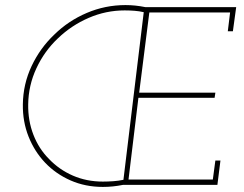

<svg xmlns="http://www.w3.org/2000/svg" viewBox="-20 -728 960 756"><path d="M70 -317Q69 -249 92.5 -190Q116 -131 158 -87Q200 -43 258 -17.5Q316 8 385 8Q405 8 424.5 6Q444 4 464 0H836L848 -96H828L818 -21H486L525 -343H825L828 -363H528L568 -679H886L877 -605H897L910 -700H552Q532 -704 513 -706Q494 -708 474 -708Q394 -708 321.5 -677Q249 -646 194 -592Q138 -539 104.5 -468Q71 -397 70 -317ZM91 -317Q92 -392 123.5 -459.5Q155 -527 208 -577Q261 -628 329 -657.5Q397 -687 471 -687Q491 -687 510 -685.5Q529 -684 546 -680L466 -20Q447 -16 426 -14.5Q405 -13 385 -13Q321 -13 267 -36.5Q213 -60 173 -102Q133 -142 111.5 -197.5Q90 -253 91 -317Z"/></svg>

Font: Josefin Slab Thin ExtraLight
Style: Italic
Weight: 250
Italic angle: -12°
Version: Version 2.000